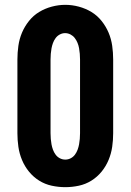

<svg xmlns="http://www.w3.org/2000/svg" viewBox="-20 -766 540 794"><path d="M250 8Q222 8 194 2Q166 -4 142 -19Q118 -34 100 -56Q82 -78 71 -104.5Q60 -131 56 -159Q52 -187 52 -215V-520Q52 -548 56 -576.5Q60 -605 71 -631Q82 -657 100 -679.5Q118 -702 142 -716.5Q166 -731 194 -738.5Q222 -746 250 -746Q278 -746 306 -738.5Q334 -731 358 -716.5Q382 -702 400 -679.5Q418 -657 429 -631Q440 -605 444 -576.5Q448 -548 448 -520V-215Q448 -187 444 -159Q440 -131 429 -104.5Q418 -78 400 -56Q382 -34 358 -19Q334 -4 306 2Q278 8 250 8ZM250 -106Q262 -106 272.5 -111.5Q283 -117 290 -126.5Q297 -136 301 -147Q305 -158 307 -169Q309 -180 310 -191.5Q311 -203 311 -215V-520Q311 -532 310 -543.5Q309 -555 307 -566.5Q305 -578 300.5 -589Q296 -600 289 -609Q282 -618 271.5 -623.5Q261 -629 249 -629Q238 -629 227.5 -623.5Q217 -618 210 -608.5Q203 -599 199 -588Q195 -577 193 -566Q191 -555 190 -543.5Q189 -532 189 -520V-215Q189 -203 190 -191.5Q191 -180 193 -169Q195 -158 199 -147Q203 -136 210 -126.5Q217 -117 227.5 -111.5Q238 -106 250 -106Z"/></svg>

Font: Iosevka Slab Heavy
Style: Regular
Weight: 900
Monospace: yes
Designer: Belleve Invis
Foundry: Belleve Invis
Version: Version 11.1.0; ttfautohint (v1.8.3)